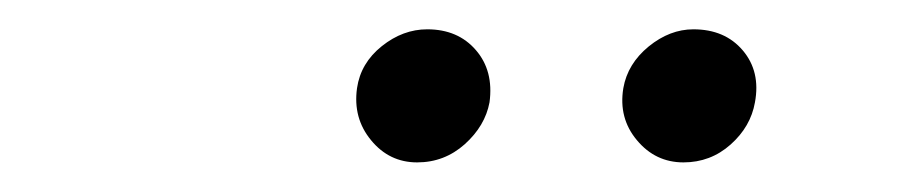

<svg xmlns="http://www.w3.org/2000/svg" viewBox="-20 -750 623 131"><path d="M264.6 -639.2Q245.6 -639.2 233.2 -654.3Q220.7 -669.4 223.6 -689.9Q226.1 -707 240.5 -718.5Q254.9 -730 271.5 -730Q292.5 -730 304.7 -715.8Q316.9 -701.7 314 -680.2Q311 -664.1 297.1 -651.6Q283.2 -639.2 264.6 -639.2ZM446.3 -639.2Q427.2 -639.2 414.6 -654.3Q401.9 -669.4 405.3 -689.9Q408.2 -706.5 422.6 -718.3Q437 -730 453.1 -730Q474.6 -730 486.8 -715.6Q499 -701.2 495.1 -680.2Q492.2 -663.6 478.5 -651.4Q464.8 -639.2 446.3 -639.2Z"/></svg>

Font: Inter Tight Light
Style: Italic
Weight: 300
Italic angle: -9.39999°
Designer: Rasmus Andersson
Foundry: rsms
Version: Version 3.004